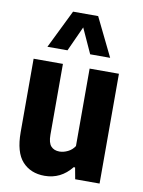

<svg xmlns="http://www.w3.org/2000/svg" viewBox="-90 -870 700 942"><g transform="rotate(10 260.0 -399.0)"><path d="M46 -181.5V-547H192V-193.5Q192 -154 207.2 -137.2Q222.5 -120.5 249.5 -120.5Q269.5 -120.5 290.8 -130.8Q312 -141 325 -161V-547H471V0H349.5L339 -57H332Q279 9.5 198 9.5Q128.5 9.5 87.2 -35.8Q46 -81 46 -181.5ZM415 -616.5H315.5L259 -740.5L202.5 -616.5H102.5L196.5 -808H321.5Z"/></g></svg>

Font: Encode Sans Condensed
Style: Bold
Weight: 700
Width: 3
Designer: Multiple Designers
Foundry: Impallari Type
Version: Version 2.000